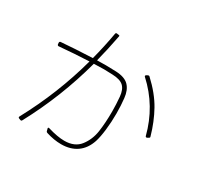

<svg xmlns="http://www.w3.org/2000/svg" viewBox="-163 -1015 1326 1256"><g transform="rotate(30 500.0 -387.0)"><path d="M85 -538 84 -550Q84 -559 93 -560Q187 -568 328 -574Q355 -677 374 -785Q376 -793 384 -792L398 -790Q407 -790 405 -782Q384 -672 359 -575L426 -576Q459 -576 503 -574Q570 -571 600.5 -539.5Q631 -508 637 -450Q643 -398 643 -336Q643 -272 636 -212.5Q629 -153 617 -115Q595 -49 547 -15.5Q499 18 429 18Q375 18 315 -1Q307 -4 306 -10L302 -26L301 -29Q301 -35 307 -35L311 -34Q385 -12 436 -12Q514 -12 553 -62.5Q592 -113 602 -180.5Q612 -248 612 -335Q612 -387 607 -444Q602 -496 576.5 -519.5Q551 -543 493 -545Q455 -547 429 -547Q408 -547 352 -545Q274 -255 132 9Q128 17 120 14L107 9Q103 7 102 4Q101 1 103 -3Q244 -264 320 -544Q208 -539 95 -529Q87 -529 85 -538ZM912 -314Q912 -309 906 -306L895 -300L890 -299Q885 -299 883 -305Q832 -503 684 -638Q681 -641 681 -644Q681 -648 686 -651L697 -657Q704 -660 709 -655Q794 -576 839 -495Q884 -414 911 -318Q912 -317 912 -314Z"/></g></svg>

Font: LINE Seed JP_TTF Thin
Style: Regular
Weight: 250
Designer: LY Corporation & Fontrix & Fontworks
Version: Version 1.008